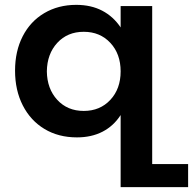

<svg xmlns="http://www.w3.org/2000/svg" viewBox="-20 -560 795 791"><path d="M755 116V211H477V-86Q448 -41 402.5 -17.5Q357 6 297 6Q221 6 163.5 -28.5Q106 -63 74 -125.5Q42 -188 42 -269Q42 -349 73.5 -410.5Q105 -472 162.5 -506Q220 -540 294 -540Q355 -540 401 -516Q447 -492 477 -447V-535H607V116ZM477 -266Q477 -338 434.5 -383.5Q392 -429 325 -429Q258 -429 216 -383.5Q174 -338 173 -266Q174 -194 216 -148.5Q258 -103 325 -103Q392 -103 434.5 -148.5Q477 -194 477 -266Z"/></svg>

Font: Montserrat arm2 Medium
Style: Regular
Weight: 500
Designer: Julieta Ulanovsky
Foundry: Julieta Ulanovsky
Version: Version 6.000